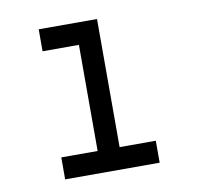

<svg xmlns="http://www.w3.org/2000/svg" viewBox="-63 -565 650 630"><g transform="rotate(-10 262.5 -250.0)"><path d="M105 -500H299.3V-73.2H419.9V0H105V-73.2H226.1V-426.8H105Z"/></g></svg>

Font: Anka/Coder Condensed
Style: Regular
Weight: 400
Width: 4
Monospace: yes
Version: Version 1.100